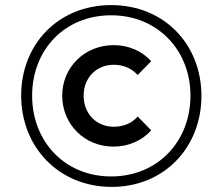

<svg xmlns="http://www.w3.org/2000/svg" viewBox="-20 -723 873 753"><path d="M418 10C625 10 770 -146 770 -347C770 -549 624 -703 416 -703C208 -703 63 -549 63 -348C63 -147 210 10 418 10ZM106 -348C106 -526 232 -663 416 -663C599 -663 727 -525 727 -348C727 -169 599 -31 416 -31C233 -31 106 -169 106 -348ZM224 -348C224 -235 312 -148 425 -148C483 -148 537 -171 573 -212L520 -266C498 -241 467 -226 426 -226C359 -226 308 -276 308 -348C308 -419 359 -469 426 -469C464 -469 496 -455 520 -429L573 -483C536 -524 483 -546 426 -546C312 -546 224 -459 224 -348Z"/></svg>

Font: MV Cash
Style: Regular
Weight: 400
Designer: Rodrigo Fuenzalida
Foundry: fragTYPE
Version: Version 1.100;Glyphs 3.1.2 (3151)